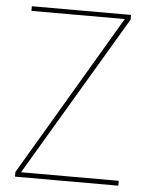

<svg xmlns="http://www.w3.org/2000/svg" viewBox="-51 -742 606 785"><g transform="rotate(5 252.0 -350.0)"><path d="M40 0V-19L431 -681H48V-700H455V-681L63 -20H464V0Z"/></g></svg>

Font: DM Sans 10pt Thin
Style: Regular
Weight: 250
Version: Version 4.004;gftools[0.9.30]